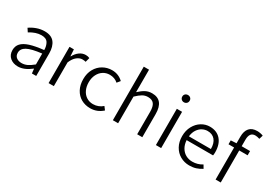

<svg xmlns="http://www.w3.org/2000/svg" viewBox="-5 -1609 3366 2434"><g transform="rotate(30 1678.0 -392.0)"><path d="M66 -135Q66 -194 102.5 -233.5Q139 -273 215 -297.5Q291 -322 415 -335Q415 -395 389 -438Q363 -481 293 -481Q212 -481 122 -425L90 -474Q133 -505 189 -525Q245 -545 304 -545Q401 -545 446 -487.5Q491 -430 491 -330V0H428L421 -66H419Q319 13 228 13Q158 13 112 -26Q66 -65 66 -135ZM415 -125V-284Q266 -267 203.5 -232.5Q141 -198 141 -140Q141 -94 171 -71Q201 -48 247 -48Q289 -48 328 -66.5Q367 -85 415 -125Z M672 -531H736L742 -434H746Q774 -486 815 -515.5Q856 -545 904 -545Q937 -545 961 -533L944 -469Q920 -475 894 -475Q855 -475 816 -444.5Q777 -414 749 -348V0H672Z M1027 -265Q1027 -350 1063 -413.5Q1099 -477 1159 -511Q1219 -545 1290 -545Q1385 -545 1452 -480L1415 -435Q1365 -480 1293 -480Q1241 -480 1198.5 -453Q1156 -426 1131.5 -377Q1107 -328 1107 -265Q1107 -202 1130 -153Q1153 -104 1195 -77Q1237 -50 1291 -50Q1331 -50 1367 -64Q1403 -78 1430 -103L1465 -57Q1387 13 1286 13Q1212 13 1153.5 -20Q1095 -53 1061 -116Q1027 -179 1027 -265Z M1613 -784H1690V-455Q1738 -500 1780.5 -522.5Q1823 -545 1875 -545Q2044 -545 2044 -338V0H1969V-329Q1969 -407 1941.5 -442.5Q1914 -478 1854 -478Q1811 -478 1775 -457.5Q1739 -437 1690 -390V0H1613Z M2243 -531H2320V0H2243ZM2225 -701Q2225 -724 2240.5 -738.5Q2256 -753 2279 -753Q2302 -753 2317.5 -738.5Q2333 -724 2333 -701Q2333 -677 2317.5 -662Q2302 -647 2279 -647Q2256 -647 2240.5 -662Q2225 -677 2225 -701Z M2474 -265Q2474 -348 2509 -412Q2544 -476 2600.5 -510.5Q2657 -545 2721 -545Q2824 -545 2882 -478.5Q2940 -412 2940 -296Q2940 -268 2936 -249H2549Q2553 -185 2580.5 -139.5Q2608 -94 2651 -71Q2694 -48 2746 -48Q2824 -48 2889 -89L2917 -41Q2877 -15 2833.5 -1Q2790 13 2737 13Q2664 13 2604 -21Q2544 -55 2509 -118Q2474 -181 2474 -265ZM2872 -305Q2872 -391 2832.5 -437Q2793 -483 2723 -483Q2685 -483 2648 -464Q2611 -445 2584 -405Q2557 -365 2550 -305Z M3269 -797Q3291 -797 3314.5 -792.5Q3338 -788 3356 -780L3339 -724Q3303 -736 3275 -736Q3192 -736 3192 -626V-531H3315V-469H3192V0H3117V-469H3035V-526L3117 -531V-627Q3117 -709 3155 -753Q3193 -797 3269 -797Z"/></g></svg>

Font: Nebula Sans Book
Style: Regular
Weight: 400
Designer: Paul D. Hunt for Adobe (as Source Sans)
Foundry: Nebula Entertainment & Broadcasting LLC
Version: Version 1.010